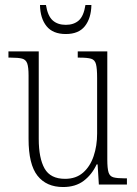

<svg xmlns="http://www.w3.org/2000/svg" viewBox="-20 -743 550 773"><path d="M234 10Q167 10 131 -35.5Q95 -81 95 -184V-439Q95 -473 89.5 -488Q84 -503 69 -507Q54 -511 23 -511H14V-536H136V-184Q136 -106 159.5 -64.5Q183 -23 242 -23Q286 -23 314.5 -48Q343 -73 357 -114.5Q371 -156 371 -205V-429Q371 -467 366.5 -484.5Q362 -502 347 -506.5Q332 -511 300 -511H293V-536H412V-101Q412 -65 417 -49Q422 -33 437 -29Q452 -25 481 -25H491V0H378L373 -81H369Q350 -40 317 -15Q284 10 234 10ZM245 -606Q193 -606 167.5 -637.5Q142 -669 141 -723H165Q172 -679 192 -661Q212 -643 245 -643Q277 -643 297 -660.5Q317 -678 324 -723H348Q347 -670 322 -638Q297 -606 245 -606Z"/></svg>

Font: Noto Serif Myanmar Condensed ExtraLight
Style: Regular
Weight: 200
Width: 3
Designer: Ben Mitchell and the Monotype Design Team
Foundry: Monotype Imaging Inc.
Version: Version 2.106; ttfautohint (v1.8.4.7-5d5b)